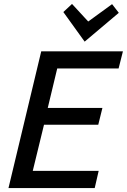

<svg xmlns="http://www.w3.org/2000/svg" viewBox="-20 -953 643 973"><path d="M23 0 189 -693H603L581 -606H270L222 -406H499L478 -321H203L146 -87H480L460 0ZM409 -742 301 -892 345 -933 427 -844 548 -932 582 -888Z"/></svg>

Font: Ubuntu Sans Medium
Style: Italic
Weight: 500
Italic angle: -13.5°
Designer: Dalton Maag Ltd
Foundry: Dalton Maag Ltd
Version: Version 1.006